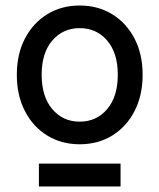

<svg xmlns="http://www.w3.org/2000/svg" viewBox="-20 -805 578 696"><path d="M269 -282Q203 -282 151.5 -313.5Q100 -345 70.5 -402Q41 -459 41 -534Q41 -609 70.5 -665.5Q100 -722 151.5 -753.5Q203 -785 269 -785Q335 -785 386.5 -753.5Q438 -722 467.5 -665.5Q497 -609 497 -534Q497 -459 467.5 -402Q438 -345 386.5 -313.5Q335 -282 269 -282ZM269 -364Q330 -364 368.5 -409.5Q407 -455 407 -534Q407 -613 368.5 -658Q330 -703 269 -703Q208 -703 169.5 -658Q131 -613 131 -534Q131 -455 169.5 -409.5Q208 -364 269 -364ZM121 -129V-212H417V-129Z"/></svg>

Font: Zen Kaku Gothic New Medium
Style: Regular
Weight: 500
Designer: Yoshimichi Ohira
Foundry: Positype
Version: Version 1.002